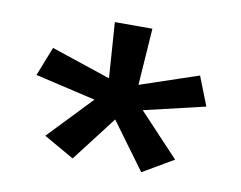

<svg xmlns="http://www.w3.org/2000/svg" viewBox="-56 -784 727 579"><g transform="rotate(10 307.5 -495.0)"><path d="M232 -470 105 -337 198 -284 304 -422 409 -279 503 -334 381 -464 568 -508 533 -597 355 -537 367 -711H252L264 -541L82 -602L47 -513Z"/></g></svg>

Font: Asimov
Style: XWid
Weight: 500
Designer: Google
Version: Version 2.000980; 2014